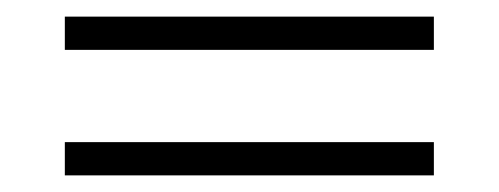

<svg xmlns="http://www.w3.org/2000/svg" viewBox="-20 -399 600 231"><path d="M58 -339V-379H502V-339ZM58 -188V-228H502V-188Z"/></svg>

Font: Baskervville SC
Style: Regular
Weight: 400
Designer: Alexis Faudot, Rémi Forte, Morgane Pierson, Rafael Ribas, Tanguy Vanlaeys, Rosalie Wagner, Thomas Huot-Marchand
Foundry: ANRT
Version: Version 1.100